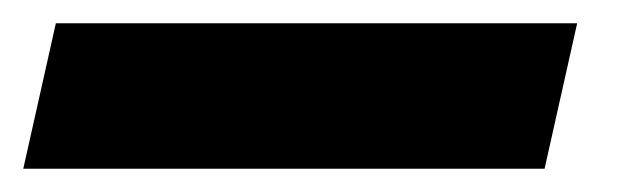

<svg xmlns="http://www.w3.org/2000/svg" viewBox="-52 60 550 165"><path d="M-32 205C-32 205 416 205 416 205C416 205 444 80 444 80C444 80 -4 80 -4 80C-4 80 -32 205 -32 205Z"/></svg>

Font: My Font
Style: Bold Italic
Weight: 500
Version: Version 0.001